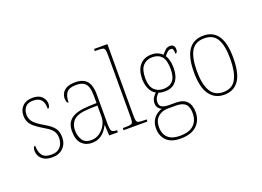

<svg xmlns="http://www.w3.org/2000/svg" viewBox="-135 -1104 2307 1688"><g transform="rotate(-20 1018.0 -259.5)"><path d="M186 10Q136 10 107.5 -7Q79 -24 67 -48Q55 -72 55 -94Q55 -138 76 -138Q76 -80 99.5 -47.5Q123 -15 186 -15Q240 -15 268.5 -47.5Q297 -80 297 -131Q297 -154 290 -174Q283 -194 263.5 -213.5Q244 -233 205 -255Q154 -285 124 -309.5Q94 -334 81.5 -360Q69 -386 69 -422Q69 -475 103 -508.5Q137 -542 196 -542Q255 -542 283.5 -512.5Q312 -483 312 -447Q312 -405 291 -405Q291 -466 266 -491.5Q241 -517 194 -517Q143 -517 120 -489Q97 -461 97 -421Q97 -376 126 -345.5Q155 -315 212 -283Q258 -257 282.5 -233Q307 -209 316 -184Q325 -159 325 -129Q325 -66 286.5 -28Q248 10 186 10Z M553 10Q497 10 460 -28Q423 -66 423 -146Q423 -224 474.5 -261.5Q526 -299 636 -303L711 -306V-371Q711 -417 702 -450Q693 -483 667.5 -500Q642 -517 595 -517Q531 -517 506.5 -486Q482 -455 482 -395Q461 -395 461 -440Q461 -464 473.5 -487.5Q486 -511 515.5 -526.5Q545 -542 595 -542Q672 -542 705.5 -500.5Q739 -459 739 -379V-107Q739 -70 743 -51.5Q747 -33 758.5 -26.5Q770 -20 794 -20H799V0H718L713 -99H711Q699 -75 679 -49.5Q659 -24 628 -7Q597 10 553 10ZM556 -15Q601 -15 636 -39.5Q671 -64 691 -101.5Q711 -139 711 -178V-283L634 -280Q531 -277 491 -241.5Q451 -206 451 -145Q451 -92 475.5 -53.5Q500 -15 556 -15Z M853 0V-20H873Q910 -20 926 -24Q942 -28 946 -43.5Q950 -59 950 -94V-662Q950 -699 946 -715.5Q942 -732 927.5 -736Q913 -740 883 -740H853V-760H978V-94Q978 -59 982 -43.5Q986 -28 1002.5 -24Q1019 -20 1055 -20H1076V0Z M1301 241Q1214 241 1170 198Q1126 155 1126 83Q1126 40 1142.5 10Q1159 -20 1184 -38Q1209 -56 1233 -62Q1215 -69 1202 -85.5Q1189 -102 1189 -131Q1189 -159 1204.5 -181.5Q1220 -204 1232 -215Q1195 -235 1177.5 -277Q1160 -319 1160 -367Q1160 -449 1199.5 -495.5Q1239 -542 1311 -542Q1344 -542 1369 -531Q1394 -520 1410 -504Q1423 -520 1442.5 -538.5Q1462 -557 1488 -557Q1511 -557 1521.5 -544Q1532 -531 1532 -513Q1532 -476 1511 -476Q1511 -504 1506 -516.5Q1501 -529 1487 -529Q1469 -529 1455.5 -517.5Q1442 -506 1425 -485Q1437 -466 1445.5 -436Q1454 -406 1454 -363Q1454 -287 1418 -241.5Q1382 -196 1311 -196Q1300 -196 1280.5 -198.5Q1261 -201 1254 -205Q1238 -191 1227 -172.5Q1216 -154 1216 -126Q1216 -94 1241 -82.5Q1266 -71 1302 -71H1367Q1436 -71 1469.5 -35.5Q1503 0 1503 66Q1503 145 1451.5 193Q1400 241 1301 241ZM1308 -221Q1365 -221 1395.5 -254.5Q1426 -288 1426 -365Q1426 -447 1395.5 -482Q1365 -517 1308 -517Q1255 -517 1221.5 -481Q1188 -445 1188 -364Q1188 -291 1220.5 -256Q1253 -221 1308 -221ZM1304 216Q1391 216 1433 176Q1475 136 1475 66Q1475 6 1447.5 -20Q1420 -46 1361 -46H1283Q1228 -46 1191 -13Q1154 20 1154 83Q1154 119 1168 149Q1182 179 1214.5 197.5Q1247 216 1304 216Z M1792 10Q1706 10 1657 -57.5Q1608 -125 1608 -267Q1608 -406 1655 -474Q1702 -542 1796 -542Q1885 -542 1931 -475Q1977 -408 1977 -267Q1977 -124 1930 -57Q1883 10 1792 10ZM1792 -15Q1879 -15 1914 -82.5Q1949 -150 1949 -267Q1949 -394 1913 -455.5Q1877 -517 1795 -517Q1709 -517 1672.5 -454.5Q1636 -392 1636 -267Q1636 -146 1673.5 -80.5Q1711 -15 1792 -15Z"/></g></svg>

Font: Noto Serif Ethiopic SemiCondensed Thin
Style: Regular
Weight: 100
Width: 4
Designer: Monotype Design Team
Foundry: Monotype Imaging Inc.
Version: Version 2.102; ttfautohint (v1.8.4.7-5d5b)